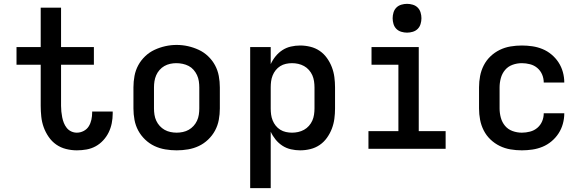

<svg xmlns="http://www.w3.org/2000/svg" viewBox="-20 -775 3040 1000"><path d="M380 8Q352 8 324 1Q296 -6 273 -22Q250 -38 233.5 -62Q217 -86 207.5 -112.5Q198 -139 195 -167.5Q192 -196 192 -224V-438H66V-530H192V-735H298V-530H469V-438H298V-224Q298 -209 299.5 -194Q301 -179 304 -164Q307 -149 312.5 -135Q318 -121 327.5 -109Q337 -97 351 -90.5Q365 -84 380 -84Q399 -84 416 -93Q433 -102 442.5 -117.5Q452 -133 456 -151.5Q460 -170 460 -188Q460 -190 460 -191Q460 -192 460 -194H567Q567 -191 567 -188.5Q567 -186 567 -183Q567 -158 562 -133Q557 -108 546 -85.5Q535 -63 517.5 -44Q500 -25 478 -13Q456 -1 431 3.5Q406 8 380 8Z M900 8Q870 8 840.5 3Q811 -2 784.5 -14.5Q758 -27 736 -48Q714 -69 700 -95Q686 -121 680.5 -150.5Q675 -180 675 -210V-320Q675 -350 680.5 -379.5Q686 -409 700 -435Q714 -461 736 -482Q758 -503 785 -515.5Q812 -528 841 -534.5Q870 -541 900 -541Q930 -541 959 -534.5Q988 -528 1015 -515.5Q1042 -503 1064 -482Q1086 -461 1100 -435Q1114 -409 1119.5 -379.5Q1125 -350 1125 -320V-210Q1125 -180 1119.5 -150.5Q1114 -121 1100 -95Q1086 -69 1064 -48Q1042 -27 1015.5 -14.5Q989 -2 959.5 3Q930 8 900 8ZM900 -84Q916 -84 932.5 -87.5Q949 -91 963 -99Q977 -107 988 -119Q999 -131 1006 -146Q1013 -161 1015.5 -177.5Q1018 -194 1018 -210V-320Q1018 -336 1015.5 -352.5Q1013 -369 1006 -384Q999 -399 988 -411.5Q977 -424 962.5 -431.5Q948 -439 931.5 -442.5Q915 -446 898 -446Q882 -446 866 -442.5Q850 -439 836 -431Q822 -423 811 -410.5Q800 -398 793.5 -383Q787 -368 784.5 -352Q782 -336 782 -320V-210Q782 -194 784.5 -177.5Q787 -161 794 -146Q801 -131 812 -119Q823 -107 837 -99Q851 -91 867.5 -87.5Q884 -84 900 -84Z M1283 205V-530H1390V-441Q1400 -463 1415.5 -482Q1431 -501 1451 -514Q1471 -527 1495 -532.5Q1519 -538 1543 -538Q1570 -538 1596.5 -531.5Q1623 -525 1645 -510Q1667 -495 1683 -472.5Q1699 -450 1708.5 -425Q1718 -400 1721.5 -373.5Q1725 -347 1725 -320V-210Q1725 -183 1721.5 -156.5Q1718 -130 1708.5 -105Q1699 -80 1683 -57.5Q1667 -35 1645 -20Q1623 -5 1596.5 1.5Q1570 8 1543 8Q1519 8 1495 2.5Q1471 -3 1451 -16Q1431 -29 1415.5 -48Q1400 -67 1390 -89V205ZM1501 -84Q1517 -84 1533 -87.5Q1549 -91 1563.5 -99Q1578 -107 1589 -119.5Q1600 -132 1606.5 -146.5Q1613 -161 1615.5 -177.5Q1618 -194 1618 -210V-320Q1618 -336 1615.5 -352.5Q1613 -369 1606.5 -383.5Q1600 -398 1589 -410.5Q1578 -423 1563.5 -431Q1549 -439 1533 -442.5Q1517 -446 1501 -446Q1485 -446 1469 -442.5Q1453 -439 1439.5 -430.5Q1426 -422 1416 -409.5Q1406 -397 1400 -382Q1394 -367 1392 -351.5Q1390 -336 1390 -320V-210Q1390 -194 1392 -178.5Q1394 -163 1400 -148Q1406 -133 1416 -120.5Q1426 -108 1439.5 -99.5Q1453 -91 1469 -87.5Q1485 -84 1501 -84Z M1899 0V-92H2055V-438H1915V-530H2161V-92H2301V0ZM2100 -605Q2085 -605 2070 -609.5Q2055 -614 2044.5 -624.5Q2034 -635 2029.5 -650Q2025 -665 2025 -680Q2025 -695 2029.5 -710Q2034 -725 2044.5 -735.5Q2055 -746 2070 -750.5Q2085 -755 2100 -755Q2115 -755 2130 -750.5Q2145 -746 2155.5 -735.5Q2166 -725 2170.5 -710Q2175 -695 2175 -680Q2175 -665 2170.5 -650Q2166 -635 2155.5 -624.5Q2145 -614 2130 -609.5Q2115 -605 2100 -605Z M2698 8Q2668 8 2638.5 3Q2609 -2 2582.5 -15Q2556 -28 2534.5 -48.5Q2513 -69 2499.5 -95.5Q2486 -122 2480.5 -151Q2475 -180 2475 -210V-320Q2475 -350 2480.5 -379Q2486 -408 2499.5 -434.5Q2513 -461 2534.5 -481.5Q2556 -502 2582.5 -515Q2609 -528 2638.5 -533Q2668 -538 2698 -538Q2725 -538 2752.5 -534Q2780 -530 2805.5 -519.5Q2831 -509 2852.5 -491Q2874 -473 2889 -450Q2904 -427 2911.5 -400Q2919 -373 2919 -345Q2919 -345 2919 -345Q2919 -345 2919 -345H2812Q2812 -345 2812 -345Q2812 -345 2812 -345Q2812 -367 2803.5 -387Q2795 -407 2778.5 -421Q2762 -435 2740.5 -440.5Q2719 -446 2698 -446Q2673 -446 2649.5 -437.5Q2626 -429 2610.5 -410.5Q2595 -392 2588.5 -368Q2582 -344 2582 -320V-210Q2582 -186 2588.5 -162Q2595 -138 2610.5 -119.5Q2626 -101 2649.5 -92.5Q2673 -84 2698 -84Q2719 -84 2740.5 -89.5Q2762 -95 2778.5 -109Q2795 -123 2803.5 -143Q2812 -163 2812 -185Q2812 -185 2812 -185Q2812 -185 2812 -185H2919Q2919 -185 2919 -185Q2919 -185 2919 -185Q2919 -157 2911.5 -130Q2904 -103 2889 -80Q2874 -57 2852.5 -39Q2831 -21 2805.5 -10.5Q2780 0 2752.5 4Q2725 8 2698 8Z"/></svg>

Font: Iosevka Curly SmBdEx
Style: Regular
Weight: 600
Width: 7
Monospace: yes
Designer: Belleve Invis
Foundry: Belleve Invis
Version: Version 11.1.0; ttfautohint (v1.8.3)